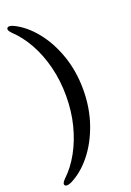

<svg xmlns="http://www.w3.org/2000/svg" viewBox="-164 -797 670 984"><g transform="rotate(-20 171.5 -305.0)"><path d="M268.5 -305.5Q268.5 -206 238.5 -119.5Q208.5 -33 157.5 30Q106.5 93 45 122.5Q18.5 133.5 11 123Q7.5 118 10.2 111Q13 104 24 92.5Q69 50.5 103 -10.8Q137 -72 156 -146.8Q175 -221.5 175 -305.5Q175 -389 156 -464.2Q137 -539.5 103 -600.5Q69 -661.5 24 -703.5Q13 -715 10.2 -722Q7.5 -729 11 -734Q18.5 -745 45 -733.5Q106.5 -704 157.5 -641Q208.5 -578 238.5 -491.8Q268.5 -405.5 268.5 -305.5Z"/></g></svg>

Font: Fraunces 24pt
Style: Regular
Weight: 400
Version: Version 1.000;[b76b70a41]